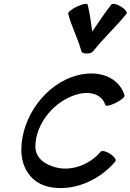

<svg xmlns="http://www.w3.org/2000/svg" viewBox="-20 -948 679 999"><path d="M466 -683C519 -750 584 -809 638 -876C644 -884 631 -901 609 -914C588 -927 565 -932 559 -924C523 -879 493 -831 460 -784C453 -831 448 -879 436 -924C433 -932 409 -927 381 -914C353 -901 332 -884 335 -876C352 -809 385 -750 403 -683C406 -673 418 -668 431 -670C444 -668 458 -673 466 -683ZM628 -452C599 -545 498 -585 386 -557C215 -514 91 -336 91 -169C91 -73 143 4 234 24C350 50 490 -1 580 -108C587 -116 575 -133 554 -147C533 -161 511 -166 504 -159C445 -89 353 -59 279 -75C217 -89 164 -123 164 -187C165 -305 264 -428 389 -459C454 -475 513 -454 528 -401C531 -394 555 -399 583 -413C611 -427 631 -444 628 -452Z"/></svg>

Font: Nupuram Medium Oblique
Style: Regular
Weight: 500
Designer: Santhosh Thottingal (santhosh.thottingal@gmail.com)
Foundry: SMC
Version: Version 1.000